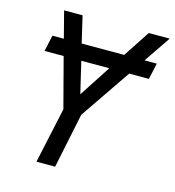

<svg xmlns="http://www.w3.org/2000/svg" viewBox="-107 -804 814 894"><g transform="rotate(15 300.5 -357.0)"><path d="M150 0 208 -268 145 -508H53L70 -586H125L92 -714H181L211 -586H416L500 -714H601L514 -586H573L556 -508H461L295 -265L240 0ZM266 -356 365 -508H230Z"/></g></svg>

Font: Noto Sans IKEA
Style: Italic
Weight: 400
Italic angle: -12°
Designer: Monotype Design Team
Foundry: Monotype Imaging Inc.
Version: Version 2.001